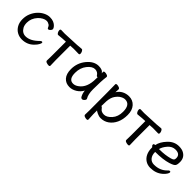

<svg xmlns="http://www.w3.org/2000/svg" viewBox="199 -1543 2773 2773"><g transform="rotate(45 1585.5 -157.0)"><path d="M250 24Q196 24 150.5 -1.5Q105 -27 77.5 -75.5Q50 -124 50 -190Q50 -255 73 -309Q96 -363 133.5 -404Q171 -445 218.5 -468.5Q266 -492 311 -492Q355 -492 384 -480Q413 -468 430.5 -451.5Q448 -435 456 -420.5Q464 -406 464 -401Q464 -383 447 -366Q430 -349 419 -349Q407 -349 402 -357Q395 -371 388 -383.5Q381 -396 372 -402Q344 -421 315 -421Q286 -421 253.5 -403.5Q221 -386 193 -356Q130 -286 130 -199Q130 -149 148 -115Q187 -46 257 -46Q351 -46 449 -144Q466 -161 477 -161Q492 -161 492 -146Q492 -135 477.5 -108.5Q463 -82 433 -52Q360 24 250 24Z M787 16Q767 16 744.5 7.5Q722 -1 722 -18L724 -115V-404L662 -401Q639 -400 614.5 -396.5Q590 -393 578 -393Q562 -393 550.5 -414Q539 -435 539 -454Q539 -476 558 -476L630 -474L874 -485Q898 -487 922.5 -489.5Q947 -492 959 -492Q974 -492 985 -470.5Q996 -449 996 -432Q996 -409 978 -409L875 -411L808 -407V-115L811 0Q811 16 787 16Z M1225 -48Q1267 -48 1308 -79Q1410 -153 1410 -330L1411 -365H1402Q1393 -365 1388 -372Q1359 -422 1303 -422Q1246 -422 1190.5 -352Q1135 -282 1135 -180Q1135 -48 1225 -48ZM1222 24Q1146 24 1100.5 -27.5Q1055 -79 1055 -175Q1055 -302 1133.5 -397Q1212 -492 1308 -492Q1390 -492 1412 -446V-475Q1412 -491 1437 -491Q1457 -491 1478.5 -483Q1500 -475 1500 -459V-457Q1487 -368 1487 -195Q1487 -92 1521 -38Q1524 -32 1524 -25Q1524 -16 1509 1.5Q1494 19 1475 19Q1455 19 1443 -5Q1422 -43 1416 -98Q1388 -44 1334 -10Q1280 24 1222 24Z M1856 -47Q1912 -47 1968 -109Q2024 -171 2024 -272Q2024 -420 1919 -420Q1887 -420 1850.5 -398.5Q1814 -377 1783 -332Q1752 -287 1746 -209Q1743 -167 1743 -111L1742 -110Q1742 -109 1744 -109Q1758 -109 1775 -84Q1800 -47 1856 -47ZM1725 178Q1706 178 1685 169.5Q1664 161 1664 144L1666 55Q1666 -421 1663 -472Q1663 -488 1687 -488Q1706 -488 1727.5 -479.5Q1749 -471 1749 -454L1746 -393Q1775 -442 1823 -467Q1871 -492 1927 -492Q2005 -492 2054.5 -437Q2104 -382 2104 -287Q2104 -193 2072 -124.5Q2040 -56 1984.5 -16.5Q1929 23 1859 23Q1823 23 1786.5 5.5Q1750 -12 1744 -20V56L1749 162Q1749 178 1725 178Z M2409 16Q2389 16 2366.5 7.5Q2344 -1 2344 -18L2346 -115V-404L2284 -401Q2261 -400 2236.5 -396.5Q2212 -393 2200 -393Q2184 -393 2172.5 -414Q2161 -435 2161 -454Q2161 -476 2180 -476L2252 -474L2496 -485Q2520 -487 2544.5 -489.5Q2569 -492 2581 -492Q2596 -492 2607 -470.5Q2618 -449 2618 -432Q2618 -409 2600 -409L2497 -411L2430 -407V-115L2433 0Q2433 16 2409 16Z M2783 -258Q2894 -258 2988 -284Q3022 -294 3031.5 -305.5Q3041 -317 3041 -341Q3041 -422 2946 -422Q2880 -422 2831.5 -366Q2783 -310 2771 -258ZM2872 24Q2819 24 2776 -2.5Q2733 -29 2708.5 -78.5Q2684 -128 2684 -195V-206Q2662 -223 2662 -240Q2662 -260 2687 -260L2692 -261Q2706 -337 2778.5 -414.5Q2851 -492 2947 -492Q3011 -492 3048 -469Q3119 -428 3119 -340Q3119 -305 3113 -283.5Q3107 -262 3086 -249Q3065 -236 3019 -221Q2918 -190 2761 -190V-186Q2761 -123 2793 -85Q2825 -47 2879 -47Q3002 -47 3079 -129Q3093 -146 3106 -146Q3122 -146 3122 -130Q3122 -117 3107 -93Q3092 -69 3061 -42Q2986 24 2872 24Z"/></g></svg>

Font: LXGW WenKai Medium
Style: Regular
Weight: 500
Designer: LXGW / Fontworks Inc.
Foundry: LXGW / Fontworks Inc.
Version: Version 1.501; October 10, 2024